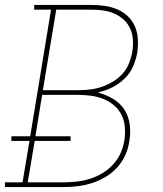

<svg xmlns="http://www.w3.org/2000/svg" viewBox="-38 -755 658 775"><path d="M-18 0V-19H53L81 -186H8V-205H84L168 -716H100V-735H333Q360 -735 386.5 -731Q413 -727 437 -716.5Q461 -706 479 -688.5Q497 -671 507 -647.5Q517 -624 518.5 -597Q520 -570 516 -543Q511 -514 499 -486.5Q487 -459 464 -437Q441 -415 413.5 -401.5Q386 -388 357 -382Q389 -373 417.5 -356.5Q446 -340 463.5 -313.5Q481 -287 485.5 -253Q490 -219 484 -185Q480 -156 467.5 -128.5Q455 -101 434.5 -78.5Q414 -56 387.5 -40.5Q361 -25 333 -16Q305 -7 276.5 -3.5Q248 0 219 0ZM135 -391H281Q304 -391 327.5 -394Q351 -397 374 -405Q397 -413 418.5 -426Q440 -439 457 -458Q474 -477 483 -500Q492 -523 496 -546Q500 -570 498.5 -594Q497 -618 488 -638.5Q479 -659 462.5 -674.5Q446 -690 425 -699.5Q404 -709 380.5 -712.5Q357 -716 333 -716H189ZM74 -19H219Q245 -19 271.5 -22Q298 -25 324 -33Q350 -41 374.5 -55.5Q399 -70 418 -90.5Q437 -111 448.5 -136.5Q460 -162 464 -188Q468 -215 466 -241.5Q464 -268 453 -290.5Q442 -313 422.5 -329.5Q403 -346 379.5 -355.5Q356 -365 329.5 -368.5Q303 -372 276 -372H132L105 -205H247V-186H102Z"/></svg>

Font: Iosevka Etoile Thin
Style: Italic
Weight: 100
Italic angle: -9°
Designer: Belleve Invis
Foundry: Belleve Invis
Version: Version 22.1.2; ttfautohint (v1.8.4)